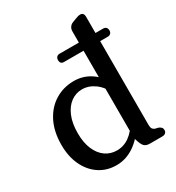

<svg xmlns="http://www.w3.org/2000/svg" viewBox="-173 -810 845 924"><g transform="rotate(-30 249.5 -348.0)"><path d="M433.1 -684.3V-82Q433.1 -67 437.6 -60.1Q442.1 -53.1 450.3 -50.2L468.8 -45.7Q477.9 -41.6 482.7 -36.3Q487.4 -31 487.4 -21.9Q487.4 -11.6 480.8 -5.8Q474.1 0 462.3 0H393.3Q373.5 0 363 -10.4Q352.6 -20.8 343.2 -53L340.8 -88.3V-653Q340.8 -668.1 347.8 -677.6Q354.8 -687.1 365.5 -691.2L385.5 -698.9Q394.8 -702.7 401 -704.3Q407.2 -705.8 414.3 -705.8Q423.2 -705.8 428.2 -699.7Q433.1 -693.5 433.1 -684.3ZM364.9 -137.4 380.3 -106.5Q348.2 -52 302.5 -21Q256.8 10 203.9 10Q150.4 10 109.2 -17.4Q68 -44.9 44.9 -93.8Q21.8 -142.7 21.8 -207.3Q21.8 -280.5 48.7 -333.8Q75.6 -387 122.1 -415.6Q168.6 -444.2 226.9 -444.2Q279.6 -444.2 321.8 -415Q364 -385.7 388.2 -335.7L364.8 -295.8Q343 -342.7 310.2 -366.2Q277.4 -389.8 240.5 -389.8Q206.2 -389.8 178.4 -369.4Q150.5 -349.1 134.3 -310.3Q118 -271.6 118 -216.6Q118 -164.2 134 -127Q150 -89.7 177.8 -70.2Q205.5 -50.6 240.9 -50.6Q279.2 -50.6 310.7 -73.4Q342.2 -96.1 364.9 -137.4ZM211.6 -569.2Q211.6 -579.6 217.7 -585.9Q223.9 -592.1 232.8 -592.1H476.2Q486.2 -592.1 492 -585.9Q497.7 -579.6 497.7 -569.5Q497.7 -559.2 491.8 -553.1Q485.9 -546.9 476.2 -546.9H232.2Q211.6 -546.9 211.6 -569.2Z"/></g></svg>

Font: Fraunces 144pt S100 Black
Style: Regular
Weight: 900
Version: Version 1.000